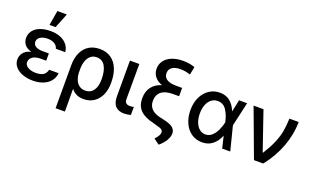

<svg xmlns="http://www.w3.org/2000/svg" viewBox="-97 -1275 3245 1991"><g transform="rotate(20 1526.0 -279.5)"><path d="M148.9 -266.1Q95.7 -280.8 72.3 -312.3Q48.8 -343.8 48.8 -381.8Q48.8 -430.2 76.2 -465.3Q103.5 -500.5 152.3 -518.8Q201.2 -537.1 264.6 -537.1Q325.7 -537.1 372.8 -518.6Q419.9 -500 448.2 -465.3Q476.6 -430.7 481.4 -382.8H377Q370.1 -415 339.8 -433.6Q309.6 -452.1 261.7 -452.1Q228.5 -452.1 203.6 -442.6Q178.7 -433.1 165.5 -416.5Q152.3 -399.9 152.3 -378.9Q152.3 -347.7 179.7 -330.1Q207 -312.5 258.8 -312.5H326.2V-232.4H258.8Q226.1 -232.4 200 -222.2Q173.8 -211.9 159.2 -193.4Q144.5 -174.8 144.5 -151.4Q144.5 -129.9 159.4 -112.8Q174.3 -95.7 201.9 -85.9Q229.5 -76.2 265.6 -76.2Q319.8 -76.2 348.9 -95.2Q377.9 -114.3 386.7 -154.3H491.2Q486.8 -104 456.8 -66.9Q426.8 -29.8 377.2 -10Q327.6 9.8 265.6 9.8Q201.2 9.8 149.9 -9.3Q98.6 -28.3 69.3 -63.2Q40 -98.1 40 -143.6Q40 -184.6 65.7 -217.8Q91.3 -251 148.9 -266.1ZM258.8 -755.9H363.3L297.9 -592.8H231.4Z M809.6 -537.1Q883.3 -537.1 934.6 -501Q985.8 -464.8 1011.5 -400.6Q1037.1 -336.4 1037.1 -252V-242.2Q1037.1 -168 1011 -110.8Q984.9 -53.7 936.5 -22Q888.2 9.8 823.2 9.8Q778.3 9.8 745.1 -6.3Q711.9 -22.5 687.5 -53.7L688.5 197.3H585.9V-274.4Q585.9 -359.9 614.3 -418.9Q642.6 -478 692.9 -507.6Q743.2 -537.1 809.6 -537.1ZM686.5 -230Q688 -193.4 700.4 -159.2Q712.9 -125 740.2 -102.1Q767.6 -79.1 810.5 -79.1Q852.1 -79.1 879.2 -101.3Q906.2 -123.5 918.9 -160.2Q931.6 -196.8 931.6 -242.2V-252Q931.6 -338.9 900.9 -392.1Q870.1 -445.3 807.6 -445.3Q766.1 -445.3 738.8 -420.7Q711.4 -396 698.7 -356.4Q686 -316.9 686.5 -271.5Z M1245.1 -530.3 1244.1 -143.6Q1244.1 -111.3 1259.8 -99.1Q1275.4 -86.9 1302.7 -86.9Q1314 -86.9 1325.2 -88.6Q1336.4 -90.3 1343.8 -92.8V-3.9Q1305.2 6.8 1268.6 6.8Q1209.5 6.8 1175.5 -27.8Q1141.6 -62.5 1141.6 -137.7V-530.3Z M1666 -626Q1606.4 -626 1574.2 -603.3Q1542 -580.6 1542 -539.1Q1542 -495.1 1577.1 -472.2Q1612.3 -449.2 1677.7 -449.2H1747.1V-357.4H1679.7Q1595.7 -357.4 1551.8 -322.5Q1507.8 -287.6 1507.8 -218.8Q1507.8 -167.5 1538.6 -134Q1569.3 -100.6 1629.9 -85.9L1684.6 -73.2Q1753.4 -58.1 1783.4 -33.4Q1813.5 -8.8 1813.5 31.2Q1813 68.8 1787.1 111.1Q1761.2 153.3 1718.8 187.5L1657.2 141.6Q1683.6 113.3 1693.8 93.8Q1704.1 74.2 1704.1 59.6Q1704.1 40 1689.2 28.6Q1674.3 17.1 1638.7 8.8L1590.8 -4.9Q1489.3 -28.3 1441.9 -76.9Q1394.5 -125.5 1394.5 -207Q1394.5 -282.2 1431.6 -332Q1468.8 -381.8 1540 -404.8Q1486.8 -424.3 1458.3 -460.7Q1429.7 -497.1 1429.7 -546.9Q1429.7 -597.7 1458.7 -636.2Q1487.8 -674.8 1540.3 -695.8Q1592.8 -716.8 1662.1 -716.8Q1698.2 -716.8 1732.4 -711.2Q1766.6 -705.6 1793 -695.3L1775.4 -607.4Q1743.2 -617.7 1717.8 -621.8Q1692.4 -626 1666 -626Z M1906.2 -265.6Q1906.2 -344.2 1935.8 -406.2Q1965.3 -468.3 2017.1 -502.7Q2068.8 -537.1 2133.8 -537.1Q2200.7 -537.1 2245.8 -500.7Q2291 -464.4 2316.4 -399.4H2317.9L2345.7 -530.3H2434.6L2374.5 -265.1L2441.4 0H2352.5L2321.8 -128.9H2320.3Q2293.5 -64.5 2246.8 -26.9Q2200.2 10.7 2131.8 10.7Q2065.4 10.7 2014.2 -24.2Q1962.9 -59.1 1934.6 -122.1Q1906.2 -185.1 1906.2 -265.6ZM2136.7 -78.1Q2179.7 -78.1 2210.9 -108.2Q2242.2 -138.2 2260.7 -179.9Q2279.3 -221.7 2289.1 -263.7L2289.6 -265.1L2289.1 -266.6Q2274.9 -337.9 2240.2 -393.1Q2205.6 -448.2 2141.6 -448.2Q2102.5 -448.2 2072.5 -425Q2042.5 -401.9 2026.1 -360.1Q2009.8 -318.4 2009.8 -264.6Q2009.8 -211.9 2025.6 -169.2Q2041.5 -126.5 2070.3 -102.3Q2099.1 -78.1 2136.7 -78.1Z M2505.9 -530.3H2615.2L2760.7 -106.4H2766.6Q2818.8 -190.4 2847.2 -257.8Q2875.5 -325.2 2887.2 -387.9Q2898.9 -450.7 2901.4 -530.3H3003.9Q3002.4 -393.6 2952.4 -258.1Q2902.3 -122.6 2805.7 0H2703.1Z"/></g></svg>

Font: Pretendard JP Medium
Style: Regular
Weight: 500
Designer: Base glyphs from Inter by Rasmus Andersson; Hangeul glyphs from Noto Sans CJK(Source Han Sans) by Jang Soo-young and Kan
Foundry: Kil Hyung-jin
Version: Version 1.309